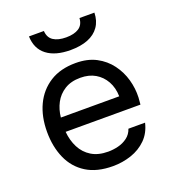

<svg xmlns="http://www.w3.org/2000/svg" viewBox="-135 -835 843 943"><g transform="rotate(-20 286.5 -364.0)"><path d="M295 6Q211 6 156 -28.5Q101 -63 74 -124Q47 -185 47 -263Q47 -342 75.5 -402.5Q104 -463 159 -498Q214 -533 294 -533Q356 -533 400.5 -509.5Q445 -486 474 -447Q503 -408 516 -361.5Q529 -315 527 -268Q526 -259 525.5 -250Q525 -241 524 -232H133Q137 -186 156 -149Q175 -112 210 -90.5Q245 -69 297 -69Q323 -69 349.5 -75.5Q376 -82 397.5 -98Q419 -114 428 -141H515Q503 -90 470 -57.5Q437 -25 391 -9.5Q345 6 295 6ZM135 -306H440Q439 -351 420 -385Q401 -419 368.5 -438Q336 -457 291 -457Q242 -457 208.5 -436Q175 -415 157 -381Q139 -347 135 -306ZM294 -601Q215 -601 170.5 -635Q126 -669 124 -734H202Q204 -699 228.5 -683Q253 -667 295 -667Q337 -667 361.5 -683Q386 -699 388 -734H466Q465 -691 444 -661Q423 -631 385 -616Q347 -601 294 -601Z"/></g></svg>

Font: Onest
Style: Regular
Weight: 400
Designer: Dmitri Voloshin, Andrey Kudryavtsev
Foundry: Dmitri Voloshin, Andrey Kudryavtsev
Version: Version 1.000;gftools[0.9.33]